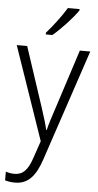

<svg xmlns="http://www.w3.org/2000/svg" viewBox="-65 -803 552 1082"><g transform="rotate(5 211.5 -262.0)"><path d="M340 -757V-765H274C247 -720 202 -660 163 -616V-606H200C247 -645 311 -714 340 -757ZM5 -532 187 -4 155 90C131 163 103 192 55 192C37 192 21 189 6 184V233C23 238 40 241 62 241C136 241 178 193 210 98L421 -532H362L253 -195C237 -147 223 -104 215 -70H212C205 -103 193 -140 175 -196L64 -532Z"/></g></svg>

Font: Noto Sans SemiCondensed Light
Style: Regular
Weight: 300
Width: 4
Designer: Monotype Design Team
Foundry: Monotype Imaging Inc.
Version: Version 2.013